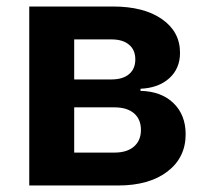

<svg xmlns="http://www.w3.org/2000/svg" viewBox="-20 -570 640 590"><path d="M69.9 0V-550H327.1Q421.9 -550 477.6 -511.3Q533.2 -472.6 533.2 -407.8Q533.2 -359.2 500 -329.4Q466.8 -299.6 411.7 -297.3V-290.8Q476 -289.3 513.2 -253Q550.5 -216.7 550.5 -157.5Q550.5 -85.7 494.4 -42.8Q438.3 0 342.8 0ZM208 -101.1H331.8Q370.3 -101.1 391.7 -119.7Q413.1 -138.3 413.1 -170.6Q413.1 -203.7 391.7 -221.9Q370.3 -240.1 331.8 -240.1H208ZM208 -325.9H322.8Q357.2 -325.9 376.5 -342.1Q395.8 -358.3 395.8 -387.5Q395.8 -416.6 376.5 -432.7Q357.2 -448.9 322.8 -448.9H208Z"/></svg>

Font: JetBrains Mono
Style: Regular
Weight: 400
Monospace: yes
Designer: Philipp Nurullin, Konstantin Bulenkov
Foundry: JetBrains
Version: Version 2.305